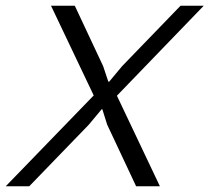

<svg xmlns="http://www.w3.org/2000/svg" viewBox="-70 -650 731 670"><path d="M488 0H405L304 -215L287 -269H285L240 -215L32 0H-50L257 -317L108 -630H191L290 -419L308 -365H311L356 -419L560 -630H641L338 -316Z"/></svg>

Font: TypoPRO Sinkin Sans
Style: 300 Light Italic
Weight: 300
Italic angle: -112°
Designer: Keith Bates
Foundry: K-Type
Version: Sinkin Sans (version 1.0)  by Keith Bates   •   © 2014   www